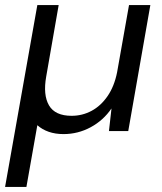

<svg xmlns="http://www.w3.org/2000/svg" viewBox="-34 -516 638 756"><path d="M-14 220 113 -496H197L148 -215Q135 -142 159 -101Q183 -60 248 -60Q290 -60 326.5 -79.5Q363 -99 389.5 -137.5Q416 -176 427 -231L474 -496H558L471 0H395L405 -89Q373 -42 323 -15Q273 12 216 12Q184 12 158 3Q132 -6 113 -23L70 220Z"/></svg>

Font: DM Sans 20pt
Style: Italic
Weight: 400
Italic angle: -10°
Version: Version 4.004;gftools[0.9.30]